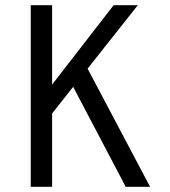

<svg xmlns="http://www.w3.org/2000/svg" viewBox="-20 -720 656 740"><path d="M149.8 -243.5V-354L418 -700H511.2ZM98.5 0V-700H180.8V0ZM464.5 0 252.2 -404 308.2 -473.2 558.5 0Z"/></svg>

Font: Overpass Mono Light
Style: Regular
Weight: 300
Monospace: yes
Designer: Delve Withrington, Dave Bailey
Foundry: Delve Fonts LLC
Version: Version 4.000